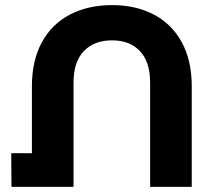

<svg xmlns="http://www.w3.org/2000/svg" viewBox="-20 -732 841 752"><path d="M731 -394V0H568V-408Q568 -490 528 -532Q488 -574 419 -574Q349 -574 308.5 -532Q268 -490 268 -408V0H25L24 -132H105V-394Q105 -495 144 -566.5Q183 -638 254 -675Q325 -712 419 -712Q512 -712 582.5 -675Q653 -638 692 -566.5Q731 -495 731 -394Z"/></svg>

Font: Montserrat Alternates
Style: Bold
Weight: 700
Designer: Julieta Ulanovsky
Foundry: Julieta Ulanovsky
Version: Version 7.200